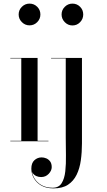

<svg xmlns="http://www.w3.org/2000/svg" viewBox="-20 -780 588 1060"><path d="M143 -640Q118.5 -640 100.8 -657.8Q83 -675.5 83 -700Q83 -725 100.8 -742.5Q118.5 -760 143 -760Q168 -760 185.5 -742.5Q203 -725 203 -700Q203 -675.5 185.5 -657.8Q168 -640 143 -640ZM187.5 -460V-2.5H247.5V0H37V-2.5H97.5V-457.5H37V-460ZM276 260Q235.5 260 208.2 244.5Q181 229 167 204Q153 179 153 151Q153 120 170 104.5Q187 89 210 89Q222.5 89 235.2 94.2Q248 99.5 256.8 111.2Q265.5 123 265.5 143Q265.5 162 248.8 179.8Q232 197.5 207 197.5Q192.5 197.5 180.5 192Q168.5 186.5 161.2 176.2Q154 166 154 151H155.5Q155.5 179.5 169.5 203.5Q183.5 227.5 209 242Q234.5 256.5 270.5 256.5Q304.5 256.5 320.2 231.5Q336 206.5 340.5 165.8Q345 125 344 76.2Q343 27.5 343 -20V-457.5H262V-460H432.5V11.5Q432.5 60.5 426.2 105.2Q420 150 403 184.8Q386 219.5 355.5 239.8Q325 260 276 260ZM380 -639.5Q355.5 -639.5 337.8 -657.5Q320 -675.5 320 -700Q320 -725 337.8 -742.5Q355.5 -760 380 -760Q405 -760 422.2 -742.5Q439.5 -725 439.5 -700Q439.5 -675.5 422.2 -657.5Q405 -639.5 380 -639.5Z"/></svg>

Font: Bodoni Moda 72pt
Style: Regular
Weight: 400
Designer: Owen Earl
Foundry: indestructible type
Version: Version 2.005